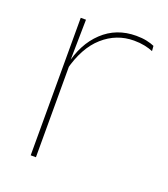

<svg xmlns="http://www.w3.org/2000/svg" viewBox="-99 -564 558 637"><g transform="rotate(20 180.0 -246.0)"><path d="M96.5 -308.5 87 -320.5 92.5 -325Q109 -402 157 -447.2Q205 -492.5 275 -492.5Q296 -492.5 312.2 -489Q328.5 -485.5 339.5 -480.5L341 -462.5Q328 -468 311 -471.5Q294 -475 273.5 -475Q212 -475 164.8 -433.2Q117.5 -391.5 96.5 -308.5ZM81 0V-485.5H99.5L97 -335L99.5 -332.5V0Z"/></g></svg>

Font: Anek Bangla Medium Thin
Style: Regular
Weight: 250
Version: Version 1.003